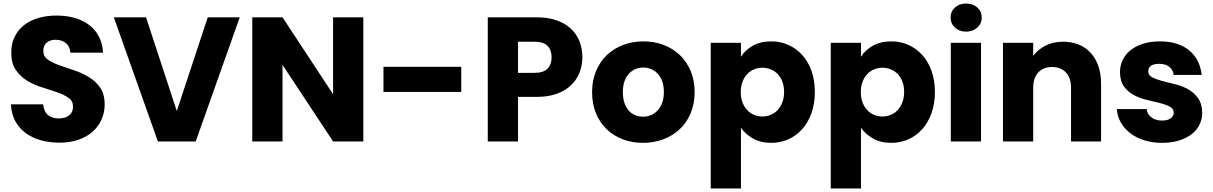

<svg xmlns="http://www.w3.org/2000/svg" viewBox="-20 -800 6863 1086"><path d="M572 -209Q572 -165 555 -125.5Q538 -86 505.5 -56.5Q473 -27 425 -10Q377 7 316 7Q259 7 210 -7Q161 -21 124 -48.5Q87 -76 65.5 -116.5Q44 -157 42 -210H224Q228 -169 251.5 -149.5Q275 -130 311 -130Q349 -130 371 -147.5Q393 -165 393 -196Q393 -229 367 -247Q341 -265 302 -278.5Q263 -292 217.5 -306Q172 -320 133.5 -343.5Q95 -367 69 -405Q43 -443 44 -505Q44 -555 63.5 -593.5Q83 -632 117 -658.5Q151 -685 198 -698.5Q245 -712 300 -712Q357 -712 404.5 -698Q452 -684 486.5 -657Q521 -630 540.5 -591Q560 -552 563 -502H378Q376 -536 354 -555Q332 -574 297 -575Q266 -576 245.5 -560Q225 -544 225 -511Q225 -481 250.5 -463Q276 -445 315 -431Q354 -417 398.5 -402.5Q443 -388 482 -364.5Q521 -341 546.5 -304.5Q572 -268 572 -209Z M1155 -702H1336L1087 0H873L624 -702H806L980 -172Z M2035 -702V0H1864L1578 -433V0H1407V-702H1578L1864 -267V-702Z M2149 -422H2589V-280H2149Z M3003 -388Q3054 -388 3077 -411.5Q3100 -435 3100 -476Q3100 -517 3077 -540.5Q3054 -564 3003 -564H2910V-388ZM3274 -476Q3274 -432 3259 -392Q3244 -352 3212.5 -320.5Q3181 -289 3132 -270.5Q3083 -252 3016 -252H2910V0H2739V-702H3016Q3080 -702 3128.5 -685Q3177 -668 3209.5 -637.5Q3242 -607 3258 -565.5Q3274 -524 3274 -476Z M3909 -279Q3909 -213 3886.5 -159.5Q3864 -106 3824.5 -69Q3785 -32 3731.5 -12Q3678 8 3617 8Q3555 8 3502.5 -12Q3450 -32 3411.5 -69Q3373 -106 3351 -159.5Q3329 -213 3329 -279Q3329 -345 3351.5 -398.5Q3374 -452 3413 -489Q3452 -526 3505 -546Q3558 -566 3619 -566Q3680 -566 3733 -546Q3786 -526 3825 -489Q3864 -452 3886.5 -398.5Q3909 -345 3909 -279ZM3503 -279Q3503 -244 3512 -217.5Q3521 -191 3536.5 -174Q3552 -157 3573 -148.5Q3594 -140 3617 -140Q3640 -140 3661 -148.5Q3682 -157 3698.5 -174Q3715 -191 3725 -217.5Q3735 -244 3735 -279Q3735 -315 3725.5 -341Q3716 -367 3699.5 -384Q3683 -401 3662 -409.5Q3641 -418 3619 -418Q3596 -418 3575 -409.5Q3554 -401 3538 -384Q3522 -367 3512.5 -341Q3503 -315 3503 -279Z M4171 -479Q4194 -516 4237.5 -541Q4281 -566 4343 -566Q4394 -566 4439 -546Q4484 -526 4517.5 -489Q4551 -452 4570 -399Q4589 -346 4589 -280Q4589 -214 4570 -160.5Q4551 -107 4517.5 -69.5Q4484 -32 4439 -12Q4394 8 4343 8Q4281 8 4237.5 -17.5Q4194 -43 4171 -78V266H4000V-558H4171ZM4415 -280Q4415 -313 4405 -339Q4395 -365 4378 -382Q4361 -399 4338.5 -408Q4316 -417 4292 -417Q4268 -417 4246 -408Q4224 -399 4207 -381.5Q4190 -364 4180 -338Q4170 -312 4170 -279Q4170 -246 4180 -220Q4190 -194 4207 -176.5Q4224 -159 4246 -150Q4268 -141 4292 -141Q4316 -141 4338.5 -150Q4361 -159 4378 -177Q4395 -195 4405 -221Q4415 -247 4415 -280Z M4850 -479Q4873 -516 4916.5 -541Q4960 -566 5022 -566Q5073 -566 5118 -546Q5163 -526 5196.5 -489Q5230 -452 5249 -399Q5268 -346 5268 -280Q5268 -214 5249 -160.5Q5230 -107 5196.5 -69.5Q5163 -32 5118 -12Q5073 8 5022 8Q4960 8 4916.5 -17.5Q4873 -43 4850 -78V266H4679V-558H4850ZM5094 -280Q5094 -313 5084 -339Q5074 -365 5057 -382Q5040 -399 5017.5 -408Q4995 -417 4971 -417Q4947 -417 4925 -408Q4903 -399 4886 -381.5Q4869 -364 4859 -338Q4849 -312 4849 -279Q4849 -246 4859 -220Q4869 -194 4886 -176.5Q4903 -159 4925 -150Q4947 -141 4971 -141Q4995 -141 5017.5 -150Q5040 -159 5057 -177Q5074 -195 5084 -221Q5094 -247 5094 -280Z M5358 -558H5529V0H5358ZM5444 -621Q5406 -621 5381.5 -644Q5357 -667 5357 -701Q5357 -735 5381.5 -757.5Q5406 -780 5444 -780Q5483 -780 5508 -757.5Q5533 -735 5533 -701Q5533 -667 5508 -644Q5483 -621 5444 -621Z M6038 -303Q6038 -360 6009 -390.5Q5980 -421 5931 -421Q5882 -421 5853 -390.5Q5824 -360 5824 -303V0H5653V-558H5824V-484Q5850 -519 5893 -541.5Q5936 -564 5993 -564Q6041 -564 6081 -548Q6121 -532 6149 -501.5Q6177 -471 6192.5 -426.5Q6208 -382 6208 -326V0H6038Z M6780 -162Q6780 -126 6764.5 -94.5Q6749 -63 6719.5 -40.5Q6690 -18 6648 -5Q6606 8 6554 8Q6498 8 6452 -6.5Q6406 -21 6372.5 -47Q6339 -73 6319.5 -107.5Q6300 -142 6297 -183H6466Q6469 -154 6493 -136Q6517 -118 6552 -118Q6585 -118 6602 -131Q6619 -144 6619 -163Q6619 -185 6596.5 -197Q6574 -209 6540 -217.5Q6506 -226 6467 -235Q6428 -244 6394 -262Q6360 -280 6337.5 -311Q6315 -342 6315 -393Q6315 -429 6330 -460.5Q6345 -492 6374 -515.5Q6403 -539 6445 -552.5Q6487 -566 6542 -566Q6596 -566 6638 -552Q6680 -538 6709.5 -512.5Q6739 -487 6756 -452Q6773 -417 6777 -376H6619Q6615 -405 6594 -422Q6573 -439 6537 -439Q6475 -439 6475 -396Q6475 -374 6497.5 -362.5Q6520 -351 6553.5 -342Q6587 -333 6626.5 -323.5Q6666 -314 6699.5 -295.5Q6733 -277 6756 -245.5Q6779 -214 6780 -162Z"/></svg>

Font: SVN-Poppins
Style: Bold
Weight: 700
Designer: Ninad Kale (Devanagari), Jonny Pinhorn (Latin)
Foundry: Indian Type Foundry
Version: Version 3.200;PS 1.000;hotconv 16.6.54;makeotf.lib2.5.65590